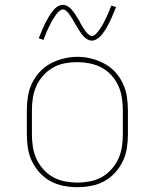

<svg xmlns="http://www.w3.org/2000/svg" viewBox="-20 -766 640 794"><path d="M300 8Q271 8 242.5 2.5Q214 -3 189 -16.5Q164 -30 144.5 -51.5Q125 -73 112.5 -98.5Q100 -124 95.5 -152.5Q91 -181 91 -210V-310Q91 -339 95.5 -367.5Q100 -396 112.5 -422Q125 -448 144.5 -469Q164 -490 189.5 -503.5Q215 -517 243 -524Q271 -531 300 -531Q329 -531 357 -524Q385 -517 410.5 -503.5Q436 -490 455.5 -469Q475 -448 487.5 -422Q500 -396 504.5 -367.5Q509 -339 509 -310V-210Q509 -181 504.5 -152.5Q500 -124 487.5 -98.5Q475 -73 455.5 -51.5Q436 -30 411 -16.5Q386 -3 357.5 2.5Q329 8 300 8ZM300 -11Q326 -11 352 -16Q378 -21 400.5 -33.5Q423 -46 440.5 -65.5Q458 -85 469 -108.5Q480 -132 484 -158Q488 -184 488 -210V-310Q488 -336 484 -362Q480 -388 469 -412Q458 -436 440 -455.5Q422 -475 399 -487Q376 -499 350 -504Q324 -509 297 -509Q272 -509 246.5 -504Q221 -499 198.5 -486Q176 -473 158.5 -453.5Q141 -434 130.5 -410.5Q120 -387 116 -361.5Q112 -336 112 -310V-210Q112 -184 116 -158Q120 -132 131 -108.5Q142 -85 159.5 -65.5Q177 -46 199.5 -33.5Q222 -21 248 -16Q274 -11 300 -11ZM360 -598Q351 -598 343.5 -602Q336 -606 330 -611.5Q324 -617 319 -623.5Q314 -630 309.5 -637Q305 -644 300.5 -651.5Q296 -659 292 -666L291 -667Q289 -671 286 -676Q283 -681 280.5 -685.5Q278 -690 275 -694.5Q272 -699 269.5 -703Q267 -707 264 -710.5Q261 -714 257 -718Q253 -722 249 -724.5Q245 -727 240 -727Q236 -727 231.5 -724.5Q227 -722 224 -719.5Q221 -717 218 -713.5Q215 -710 211.5 -705Q208 -700 206.5 -697.5Q205 -695 203 -692Q201 -689 199 -686Q197 -683 195 -679.5Q193 -676 191 -672Q189 -668 187 -663.5Q185 -659 182.5 -654.5Q180 -650 178 -645.5Q176 -641 173.5 -635.5Q171 -630 169 -624.5Q167 -619 164.5 -613Q162 -607 160 -601L140 -608Q145 -619 149 -629Q153 -639 157 -648.5Q161 -658 165 -666Q169 -674 173 -681Q177 -688 180.5 -694.5Q184 -701 188 -706.5Q192 -712 197.5 -719.5Q203 -727 209 -732.5Q215 -738 223 -742Q231 -746 240 -746Q249 -746 256.5 -742Q264 -738 270 -732.5Q276 -727 281 -720.5Q286 -714 291 -707Q296 -700 300 -692.5Q304 -685 309 -678V-677Q311 -673 314 -668Q317 -663 319.5 -658.5Q322 -654 325 -649.5Q328 -645 330.5 -641.5Q333 -638 336 -634Q339 -630 343 -626.5Q347 -623 351 -620Q355 -617 360 -617Q364 -617 368.5 -619.5Q373 -622 376 -625Q379 -628 382 -631.5Q385 -635 388.5 -639.5Q392 -644 393.5 -646.5Q395 -649 397 -652Q399 -655 401 -658Q403 -661 405 -665Q407 -669 409 -672.5Q411 -676 413 -680.5Q415 -685 417.5 -689.5Q420 -694 422 -699Q424 -704 426.5 -709Q429 -714 431 -719.5Q433 -725 435.5 -731Q438 -737 440 -743L460 -737Q455 -725 451 -715Q447 -705 443 -696Q439 -687 435 -678.5Q431 -670 427 -663Q423 -656 419.5 -649.5Q416 -643 412 -637.5Q408 -632 402.5 -624.5Q397 -617 391 -612Q385 -607 377 -602.5Q369 -598 360 -598Z"/></svg>

Font: Zed Sans Thin Extended
Style: Regular
Weight: 100
Width: 7
Designer: Belleve Invis
Foundry: Belleve Invis
Version: Version 1.0.0; ttfautohint (v1.8.4)